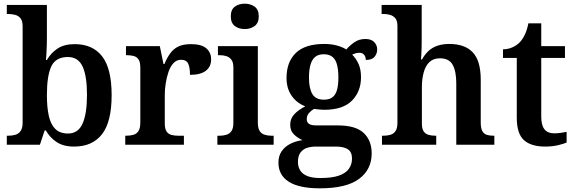

<svg xmlns="http://www.w3.org/2000/svg" viewBox="-20 -787 3122 1044"><path d="M383 10Q325 10 288 -14.5Q251 -39 229 -78H223L197 0H17V-49H24Q45 -49 63 -54Q81 -59 92 -74.5Q103 -90 103 -120V-643Q103 -673 92 -687Q81 -701 63 -706Q45 -711 24 -711H17V-760H235V-585Q235 -567 234.5 -543Q234 -519 232.5 -496.5Q231 -474 230 -461H235Q257 -499 293 -523Q329 -547 386 -547Q484 -547 535.5 -480.5Q587 -414 587 -270Q587 -124 534.5 -57Q482 10 383 10ZM350 -61Q405 -61 429 -115Q453 -169 453 -271Q453 -374 429 -425.5Q405 -477 349 -477Q283 -477 259 -426Q235 -375 235 -270Q235 -203 245.5 -156.5Q256 -110 281 -85.5Q306 -61 350 -61Z M661 0V-49H665Q688 -49 705.5 -54Q723 -59 733 -74.5Q743 -90 743 -121V-419Q743 -449 733.5 -463.5Q724 -478 707 -482.5Q690 -487 668 -487H665V-536H849L869 -439H874Q888 -473 906 -497.5Q924 -522 950.5 -534.5Q977 -547 1019 -547Q1075 -547 1101.5 -524.5Q1128 -502 1128 -464Q1128 -424 1099 -402Q1070 -380 1013 -380Q1013 -421 1003 -441.5Q993 -462 964 -462Q940 -462 923 -443.5Q906 -425 896 -395.5Q886 -366 881 -333Q876 -300 876 -271V-116Q876 -87 885.5 -72.5Q895 -58 912 -53.5Q929 -49 949 -49H980V0Z M1162 0V-49H1174Q1195 -49 1212 -54.5Q1229 -60 1239 -75Q1249 -90 1249 -119V-419Q1249 -448 1238.5 -462Q1228 -476 1211.5 -481.5Q1195 -487 1174 -487H1165V-536H1382V-121Q1382 -91 1391.5 -75.5Q1401 -60 1418.5 -54.5Q1436 -49 1456 -49H1468V0ZM1311 -629Q1279 -629 1257 -645.5Q1235 -662 1235 -698Q1235 -735 1257 -751Q1279 -767 1311 -767Q1342 -767 1364.5 -751Q1387 -735 1387 -698Q1387 -662 1364.5 -645.5Q1342 -629 1311 -629Z M1719 237Q1606 237 1550 201Q1494 165 1494 97Q1494 61 1511.5 35.5Q1529 10 1558.5 -5Q1588 -20 1625 -25Q1601 -35 1579.5 -55Q1558 -75 1558 -109Q1558 -141 1579 -164.5Q1600 -188 1640 -209Q1594 -226 1566 -266Q1538 -306 1538 -363Q1538 -450 1588.5 -499Q1639 -548 1743 -548Q1781 -548 1812 -539.5Q1843 -531 1863 -518Q1881 -539 1906.5 -557Q1932 -575 1967 -575Q1999 -575 2015 -558Q2031 -541 2031 -518Q2031 -496 2017 -478.5Q2003 -461 1969 -461Q1969 -478 1960 -489Q1951 -500 1935 -500Q1922 -500 1913 -497Q1904 -494 1895 -490Q1916 -469 1929.5 -439.5Q1943 -410 1943 -367Q1943 -290 1894 -240Q1845 -190 1743 -190Q1732 -190 1715 -191.5Q1698 -193 1688 -195Q1673 -187 1660.5 -173Q1648 -159 1648 -139Q1648 -122 1660 -113.5Q1672 -105 1702 -105H1818Q1914 -105 1957.5 -64Q2001 -23 2001 47Q2001 135 1932 186Q1863 237 1719 237ZM1721 181Q1785 181 1822.5 168Q1860 155 1877 131Q1894 107 1894 75Q1894 40 1872 25Q1850 10 1806 10H1696Q1673 10 1651 16.5Q1629 23 1614.5 41.5Q1600 60 1600 94Q1600 120 1612.5 140Q1625 160 1652 170.5Q1679 181 1721 181ZM1741 -245Q1772 -245 1789 -259Q1806 -273 1813 -300Q1820 -327 1820 -365Q1820 -405 1813 -433.5Q1806 -462 1788.5 -477Q1771 -492 1740 -492Q1710 -492 1692.5 -476.5Q1675 -461 1667.5 -432.5Q1660 -404 1660 -364Q1660 -308 1678 -276.5Q1696 -245 1741 -245Z M2057 0V-49H2064Q2085 -49 2102.5 -54Q2120 -59 2130.5 -74Q2141 -89 2141 -119V-647Q2141 -675 2129 -688.5Q2117 -702 2100 -706.5Q2083 -711 2066 -711H2055V-760H2273V-572Q2273 -550 2272.5 -528Q2272 -506 2271 -488.5Q2270 -471 2269 -464H2275Q2289 -490 2309 -509Q2329 -528 2357.5 -538Q2386 -548 2423 -548Q2508 -548 2551 -502Q2594 -456 2594 -354V-121Q2594 -90 2602.5 -74.5Q2611 -59 2626.5 -54Q2642 -49 2664 -49H2668V0H2461V-334Q2461 -399 2441.5 -434.5Q2422 -470 2372 -470Q2336 -470 2314.5 -449Q2293 -428 2283.5 -392Q2274 -356 2274 -313V-115Q2274 -87 2283.5 -73Q2293 -59 2309.5 -54Q2326 -49 2348 -49H2352V0Z M2944 10Q2868 10 2829 -25Q2790 -60 2790 -147V-472H2715V-519Q2743 -519 2767 -530Q2791 -541 2807 -558Q2822 -574 2834 -599Q2846 -624 2853 -660H2923V-536H3052V-472H2923V-153Q2923 -106 2940.5 -84Q2958 -62 2993 -62Q3011 -62 3028 -64.5Q3045 -67 3061 -70V-12Q3046 -5 3014.5 2.5Q2983 10 2944 10Z"/></svg>

Font: Noto Rashi Hebrew SemiBold
Style: Regular
Weight: 600
Version: Version 1.006